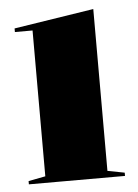

<svg xmlns="http://www.w3.org/2000/svg" viewBox="-43 -550 421 585"><g transform="rotate(-5 167.0 -257.5)"><path d="M22 0V-10L74 -20V-466H20V-477L264 -515V-20L316 -10V0Z"/></g></svg>

Font: Kalnia SemiBold
Style: Regular
Weight: 600
Designer: Frida Medrano
Foundry: Frida Medrano
Version: Version 1.105